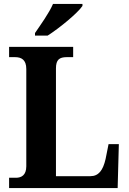

<svg xmlns="http://www.w3.org/2000/svg" viewBox="-20 -951 651 971"><path d="M157 -784V-771H221C281 -809 374 -886 397 -921V-931H248C229 -886 185 -825 157 -784ZM26 0H575L581 -222H529L514 -147C501 -90 479 -60 437 -60H263V-605C263 -649 280 -662 318 -662H350V-714H26V-662H56C88 -662 113 -649 113 -602V-110C113 -65 88 -52 61 -52H26Z"/></svg>

Font: Noto Serif Hebrew SemiCondensed
Style: Bold
Weight: 700
Width: 4
Designer: Monotype Design Team
Foundry: Monotype Imaging Inc.
Version: Version 2.004